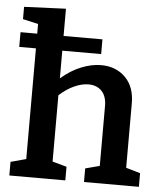

<svg xmlns="http://www.w3.org/2000/svg" viewBox="-54 -823 735 871"><g transform="rotate(5 313.0 -388.0)"><path d="M546 -81 611 -62V0H361V-62L426 -79V-347Q427 -394 404.5 -418.5Q382 -443 343 -443Q313 -443 278.5 -427.5Q244 -412 211 -382V-80L276 -62V0H21V-62L91 -81V-585H15V-652H91V-696L21 -712V-768L211 -776V-652H388V-585H211V-459Q255 -497 302 -516Q349 -535 393 -535Q461 -535 504 -491.5Q547 -448 546 -371Z"/></g></svg>

Font: Bitter Pro SemiBold
Style: Regular
Weight: 600
Designer: Sol Matas, and Bitter project Authors
Foundry: Sol Matas
Version: Version 1.010